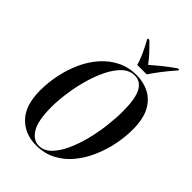

<svg xmlns="http://www.w3.org/2000/svg" viewBox="-269 -1044 1169 1169"><g transform="rotate(45 315.5 -460.0)"><path d="M269 11Q173 11 112 -52.5Q51 -116 51 -243Q51 -312 65.5 -381Q80 -450 108 -511.5Q136 -573 178.5 -621Q221 -669 276.5 -697Q332 -725 401 -725Q461 -725 510.5 -699.5Q560 -674 589.5 -619Q619 -564 619 -473Q619 -410 605.5 -342.5Q592 -275 564.5 -212Q537 -149 495.5 -98.5Q454 -48 397.5 -18.5Q341 11 269 11ZM283 1Q327 1 361.5 -33.5Q396 -68 422 -124.5Q448 -181 465 -248.5Q482 -316 490 -384Q498 -452 498 -508Q498 -618 471.5 -666.5Q445 -715 395 -715Q350 -715 314.5 -681Q279 -647 252 -591.5Q225 -536 207 -470.5Q189 -405 180 -339.5Q171 -274 171 -221Q171 -103 203 -51Q235 1 283 1ZM360 -771Q353 -795 341 -824Q329 -853 315.5 -879.5Q302 -906 292 -924L293 -931H304Q341 -895 364.5 -869Q388 -843 406 -818Q431 -840 466 -868.5Q501 -897 549 -931H561L560 -924Q523 -882 494 -844.5Q465 -807 441 -771Z"/></g></svg>

Font: Noto Serif Display ExtraCondensed SemiBold
Style: Italic
Weight: 600
Width: 2
Italic angle: -12°
Designer: Monotype Design Team
Foundry: Monotype Imaging Inc.
Version: Version 2.009